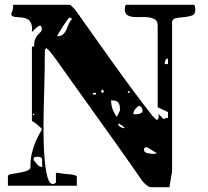

<svg xmlns="http://www.w3.org/2000/svg" viewBox="-20 -767 865 800"><path d="M787 -747Q791 -747 792.5 -738.5Q794 -730 794 -727Q794 -707 779 -702Q764 -697 745.5 -695.5Q727 -694 712 -691Q697 -688 697 -673V-53L686 13H607Q603 13 597.5 9.5Q592 6 587 1.5Q582 -3 578 -7.5Q574 -12 573 -13Q560 -32 532 -72Q504 -112 468.5 -162Q433 -212 393.5 -267Q354 -322 318.5 -372Q283 -422 254.5 -461.5Q226 -501 213 -520Q202 -534 194.5 -544.5Q187 -555 173 -567L167 -560L166 -469Q166 -447 164.5 -403.5Q163 -360 162 -308Q161 -256 161.5 -201.5Q162 -147 166 -102Q170 -57 178 -28.5Q186 0 200 0Q203 0 208 -2.5Q213 -5 213 -7V-47H220Q226 -46 235.5 -44.5Q245 -43 254.5 -42Q264 -41 271.5 -40.5Q279 -40 280 -40Q285 -39 292.5 -36.5Q300 -34 300 -33V7H13V-33Q13 -39 26 -41.5Q39 -44 55.5 -46.5Q72 -49 87 -53.5Q102 -58 107 -67Q106 -102 113 -130Q120 -158 129 -178.5Q138 -199 146 -212Q154 -225 154 -230Q154 -231 148.5 -236Q143 -241 136 -247Q129 -253 122.5 -257.5Q116 -262 113 -262V-573H122Q122 -594 127 -605Q132 -616 138 -622.5Q144 -629 149 -633.5Q154 -638 154 -647Q154 -650 153 -655Q152 -660 147 -660Q143 -660 137.5 -656Q132 -652 127 -647.5Q122 -643 118 -638.5Q114 -634 113 -633Q115 -656 110 -668.5Q105 -681 96 -686.5Q87 -692 75.5 -693.5Q64 -695 54 -695.5Q44 -696 36 -698Q28 -700 27 -707Q26 -708 29.5 -716.5Q33 -725 33 -727Q34 -729 34.5 -736.5Q35 -744 35 -747H273L293 -727Q325 -682 365 -625.5Q405 -569 447.5 -509.5Q490 -450 533 -392Q576 -334 613 -287Q615 -284 623 -276.5Q631 -269 633 -267Q641 -269 641 -279.5Q641 -290 640 -293Q653 -280 657 -275.5Q661 -271 663 -271Q665 -271 667.5 -273.5Q670 -276 680 -276V-300L637 -320V-660Q637 -678 627 -685Q617 -692 601.5 -694.5Q586 -697 568.5 -696Q551 -695 535.5 -696.5Q520 -698 510 -704.5Q500 -711 500 -727Q500 -730 501 -738.5Q502 -747 507 -747ZM280 -687Q279 -691 273 -693Q273 -694 270 -694Q268 -694 259.5 -682.5Q251 -671 242 -657Q233 -643 225.5 -630.5Q218 -618 218 -616Q234 -616 242.5 -623.5Q251 -631 256 -642Q261 -653 265.5 -665Q270 -677 280 -687ZM680 -523Q672 -523 669 -514.5Q666 -506 666 -500H680ZM407 -380Q412 -380 412 -386.5Q412 -393 407 -393Q402 -393 402 -386.5Q402 -380 407 -380ZM520 -387H513V-380H520ZM380 -380H367V-373H380ZM480 -310Q480 -333 472 -341Q464 -349 443 -349Q443 -311 467 -280Q468 -283 473.5 -293.5Q479 -304 480 -307ZM574 -306Q574 -319 560 -327Q550 -321 543 -312Q536 -303 536 -291Q540 -291 546.5 -291Q553 -291 559 -292.5Q565 -294 569.5 -297Q574 -300 574 -306ZM120 -287Q123 -287 123 -290Q123 -293 120 -293Q117 -294 117 -290Q117 -286 120 -287ZM500 -233Q496 -239 487 -245Q478 -251 473 -253V-250Q473 -243 482 -238Q491 -233 497 -233ZM580 -143Q580 -132 594 -129Q608 -126 617 -126L633 -127Q631 -131 627 -133Q624 -134 619 -137.5Q614 -141 609 -144Q604 -147 599 -150Q594 -153 593 -153Q593 -154 590 -154Q587 -154 587 -153Q581 -151 580 -147ZM120 -100Q125 -94 134.5 -82.5Q144 -71 156 -71Q156 -88 155.5 -101Q155 -114 137 -114Q131 -114 125.5 -112.5Q120 -111 120 -103Z"/></svg>

Font: Genkaimincho
Style: Regular
Weight: 800
Designer: Dr. Ken Lunde (project architect, glyph set definition & overall production); Masataka HATTORI \u670D \u90E8 \u6B63 \u8C
Foundry: Adobe Systems Incorporated
Version: Version 1.00